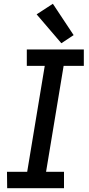

<svg xmlns="http://www.w3.org/2000/svg" viewBox="-20 -997 472 1017"><path d="M18 0H319V-87H224L317 -648H424V-735H122V-648H217L124 -87H17ZM305 -768 370 -811 260 -977 174 -921Z"/></svg>

Font: Iosevka Sparkle Medium Oblique
Style: Regular
Weight: 500
Italic angle: -9°
Designer: Belleve Invis
Foundry: Belleve Invis
Version: Version 4.5.0; ttfautohint (v1.8.3)